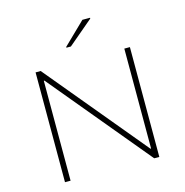

<svg xmlns="http://www.w3.org/2000/svg" viewBox="-129 -1042 1118 1162"><g transform="rotate(-15 430.0 -461.0)"><path d="M135 0V-688H167L687 -62H691V-688H726V0H694L174 -626H170V0ZM354 -784V-789L491 -922H539V-917L382 -784Z"/></g></svg>

Font: Saira Expanded Thin
Style: Regular
Weight: 250
Width: 7
Designer: Hector Gatti with collaboration of the Omnibus-Type team
Foundry: Omnibus-Type
Version: Version 1.101